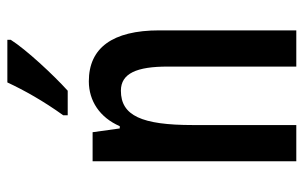

<svg xmlns="http://www.w3.org/2000/svg" viewBox="-168 -638 806 509"><g transform="rotate(-90 234.5 -383.0)"><path d="M384 -757V-766H271C250 -721 222 -671 184 -618V-606H249C291 -644 358 -716 384 -757ZM274 -550C222 -550 178 -521 155 -468H149L139 -540H62V0H158V-274C158 -410 183 -465 249 -465C295 -465 313 -423 313 -341V0H409V-363C409 -488 362 -550 274 -550Z"/></g></svg>

Font: Noto Sans Arabic UI XCn Md
Style: Regular
Weight: 500
Width: 2
Designer: Monotype Design Team, Nadine Chahine and Nizar Qandah
Foundry: Monotype Imaging Inc.
Version: Version 2.010